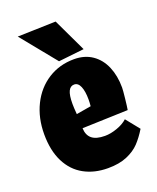

<svg xmlns="http://www.w3.org/2000/svg" viewBox="-125 -715 660 806"><g transform="rotate(-20 205.0 -312.0)"><path d="M177.7 -477.1 50.3 -633.8 221.2 -638.7 292 -489.7ZM402.3 -93.8 354 -153.8Q335.9 -137.2 306.9 -127Q277.8 -116.7 252.4 -116.7Q213.4 -116.7 194.3 -132.3Q175.3 -147.9 174.3 -179.2L378.4 -186Q380.9 -199.7 384.8 -235.6Q388.7 -271.5 388.7 -283.2Q388.7 -335.4 371.3 -376.5Q354 -417.5 320.3 -440.7Q286.6 -463.9 239.3 -463.9Q174.3 -463.9 123 -431.4Q71.8 -398.9 43 -341.1Q14.2 -283.2 14.2 -210Q14.2 -137.2 39.8 -86.4Q65.4 -35.6 111.6 -10.3Q157.7 15.1 218.3 15.1Q268.6 15.1 303.5 0.2Q338.4 -14.6 360.4 -37.8Q382.3 -61 402.3 -93.8ZM239.3 -284.2Q239.3 -270 237.8 -254.4L171.9 -243.2Q169.4 -272.5 169.4 -289.6Q169.4 -328.6 178 -346.2Q186.5 -363.8 203.6 -363.8Q221.2 -363.8 230.2 -342.3Q239.3 -320.8 239.3 -284.2Z"/></g></svg>

Font: Neuton ExtraBold
Style: Regular
Weight: 800
Designer: Brian M Zick
Foundry: Brian M Zick
Version: Version 1.560